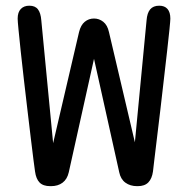

<svg xmlns="http://www.w3.org/2000/svg" viewBox="-20 -644 659 674"><path d="M156.5 9.5Q131.5 9.5 119 -3.2Q106.5 -16 103 -42Q101.5 -51.5 97.5 -82.8Q93.5 -114 88 -160Q82.5 -206 76.2 -259Q70 -312 63.8 -365Q57.5 -418 52.8 -463.5Q48 -509 45 -539.8Q42 -570.5 42 -578.5Q42 -601 53 -612.5Q64 -624 83 -624Q103.5 -624 113.2 -611.2Q123 -598.5 125 -572.5L166.5 -141.5L257.5 -531.5Q263.5 -556 277.5 -567.5Q291.5 -579 310 -579Q328 -579 342.5 -567.5Q357 -556 362.5 -531.5L453.5 -144.5L494.5 -572.5Q496.5 -598.5 507.2 -611.2Q518 -624 539 -624Q558 -624 568 -612.5Q578 -601 578 -578.5Q578 -572 575 -541.8Q572 -511.5 566.8 -466.2Q561.5 -421 555.5 -367.8Q549.5 -314.5 543.2 -261Q537 -207.5 531.2 -161Q525.5 -114.5 521.8 -83Q518 -51.5 517 -42Q513.5 -17 500.8 -3.8Q488 9.5 463.5 9.5H461.5Q437 9.5 420.2 -2.8Q403.5 -15 398.5 -39.5L310 -437.5L221.5 -39.5Q216 -15 199.8 -2.8Q183.5 9.5 159 9.5Z"/></svg>

Font: Sono ExtraLight Monospace
Style: Regular
Weight: 400
Version: Version 2.112